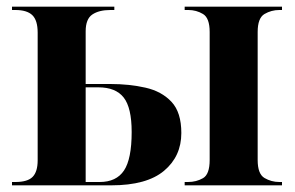

<svg xmlns="http://www.w3.org/2000/svg" viewBox="-20 -556 886 576"><path d="M16 0V-10H26Q63 -10 78 -25.5Q93 -41 93 -75V-458Q93 -495 77 -510.5Q61 -526 26 -526H16V-536H323V-526H311Q277 -526 257 -512.5Q237 -499 237 -462V-304H311Q368 -304 416.5 -293Q465 -282 494.5 -250.5Q524 -219 524 -157Q524 -87 472 -43.5Q420 0 314 0ZM534 0V-10H544Q569 -10 589 -21.5Q609 -33 609 -76V-460Q609 -502 589 -514Q569 -526 545 -526H534V-536H826V-526H818Q794 -526 773.5 -514Q753 -502 753 -460V-76Q753 -34 773.5 -22Q794 -10 818 -10H826V0ZM279 -10Q329 -10 352 -44.5Q375 -79 375 -160Q375 -233 351 -263.5Q327 -294 275 -294H237V-10Z"/></svg>

Font: Noto Serif Display SemiCondensed
Style: Bold
Weight: 700
Width: 4
Designer: Monotype Design Team
Foundry: Monotype Imaging Inc.
Version: Version 2.009